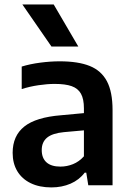

<svg xmlns="http://www.w3.org/2000/svg" viewBox="-20 -828 584 858"><path d="M483 -336V0H374.5L365.5 -56.5H358.5Q334 -24 295.2 -7.2Q256.5 9.5 209.5 9.5Q156 9.5 117 -9.5Q78 -28.5 57.2 -63.2Q36.5 -98 36.5 -145Q36.5 -221 88.5 -262.5Q140.5 -304 253 -313L355 -322.5V-344Q355 -385.5 341.8 -409.2Q328.5 -433 300.2 -443Q272 -453 224.5 -453Q191 -453 152 -447.2Q113 -441.5 77 -430V-530.5Q114 -542 159.8 -548Q205.5 -554 246.5 -554Q329.5 -554 381 -533.2Q432.5 -512.5 457.8 -465Q483 -417.5 483 -336ZM355 -129.5V-245.5L265.5 -237.5Q214 -232.5 190.2 -212.8Q166.5 -193 166.5 -157.5Q166.5 -121.5 187.8 -102.5Q209 -83.5 250 -83.5Q279 -83.5 306.2 -94.5Q333.5 -105.5 355 -129.5ZM210 -620 80 -808H220L330 -620Z"/></svg>

Font: Encode Sans SemiBold
Style: Regular
Weight: 600
Designer: Multiple Designers
Foundry: Impallari Type
Version: Version 2.000